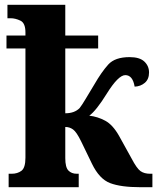

<svg xmlns="http://www.w3.org/2000/svg" viewBox="-20 -780 655 800"><path d="M16 0H308V-56H300Q278 -56 265 -69.5Q252 -83 252 -121V-251Q270 -251 284.5 -240.5Q299 -230 318 -191L363 -98Q394 -34 439 -17Q484 0 564 0H615V-56H606Q581 -56 565.5 -67Q550 -78 528 -120L476 -214Q450 -260 418.5 -277Q387 -294 352 -298Q381 -319 425 -390Q473 -467 502 -467Q533 -467 541 -419Q566 -420 583.5 -435Q601 -450 601 -478Q601 -505 581.5 -523.5Q562 -542 520 -542Q459 -542 431 -511Q403 -480 373 -428Q350 -390 336 -366.5Q322 -343 312 -330Q291 -308 252 -308V-578H389V-632H252V-760H11V-704H24Q44 -704 65 -694Q86 -684 86 -645V-632H7V-578H86V-123Q86 -81 69.5 -68.5Q53 -56 28 -56H16Z"/></svg>

Font: Noto Serif SemiCondensed Extra
Style: Regular
Weight: 800
Width: 4
Designer: Monotype Design Team
Foundry: Monotype Imaging Inc.
Version: Version 1.002